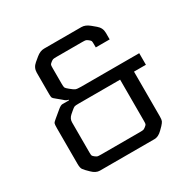

<svg xmlns="http://www.w3.org/2000/svg" viewBox="-156 -853 1002 1006"><g transform="rotate(-30 345.0 -350.0)"><path d="M583 -360V-90Q583 -70 579.5 -62Q576 -54 564 -41L546 -23Q523 0 499 0H169Q145 0 122 -23L104 -41Q96 -50 92.5 -54.5Q89 -59 87 -67.5Q85 -76 85 -90V-304Q85 -328 87.5 -334Q90 -340 105 -352L146 -386Q163 -400 173 -400H213V-404Q200 -405 186 -419L157 -443Q144 -453 141.5 -458Q139 -463 139 -480V-610Q139 -640 163 -660L187 -680Q211 -700 235 -700H461Q485 -700 509 -680L533 -660Q557 -640 557 -610V-570H473V-589Q473 -604 471.5 -608.5Q470 -613 461 -620Q452 -627 447 -628.5Q442 -630 423 -630H272Q254 -630 249 -628.5Q244 -627 235 -620Q226 -613 224.5 -608.5Q223 -604 223 -589V-495Q223 -476 225.5 -470.5Q228 -465 243 -453Q262 -437 271 -433.5Q280 -430 304 -430H655V-360ZM218 -70H450Q468 -70 473 -71.5Q478 -73 487 -80Q496 -87 497.5 -91.5Q499 -96 499 -111V-360H248Q229 -360 223 -358Q217 -356 202 -343L187 -330Q169 -314 169 -292V-111Q169 -96 170.5 -91.5Q172 -87 181 -80Q190 -73 195 -71.5Q200 -70 218 -70Z"/></g></svg>

Font: Electrolize
Style: Regular
Weight: 400
Designer: Valery Zaveryaev
Foundry: Cyreal (www.cyreal.org)
Version: Version 1.002